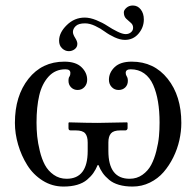

<svg xmlns="http://www.w3.org/2000/svg" viewBox="-20 -666 713 698"><path d="M298.8 -147.9Q298.8 -170.4 289.6 -181.2Q280.3 -191.9 255.9 -191.9H236.8Q229 -191.9 229 -200.2V-219.2L231 -221.2Q298.8 -219.2 335 -219.2L441.9 -221.2L443.8 -219.2V-200.2Q443.8 -196.8 441.4 -194.3Q439 -191.9 436 -191.9H417Q393.1 -191.9 383.5 -181.2Q374 -170.4 374 -147.9V-117.2Q374 -16.1 451.2 -16.1Q477.5 -16.1 497.8 -30.5Q518.1 -44.9 529.5 -66.4Q541 -87.9 548.3 -116.9Q555.7 -146 557.9 -170.4Q560.1 -194.8 560.1 -220.2Q560.1 -262.2 554.4 -296.1Q548.8 -330.1 536.9 -357.2Q524.9 -384.3 504.2 -399.2Q483.4 -414.1 455.1 -414.1Q437 -414.1 437 -400.9Q437 -394 440.9 -388.2Q444.8 -382.3 444.8 -372.1Q444.8 -357.4 435.3 -348.1Q425.8 -338.9 411.1 -338.9Q396 -338.9 386 -349.6Q376 -360.4 376 -376Q376 -401.9 396.7 -421.9Q417.5 -441.9 459 -441.9Q540 -441.9 589.6 -379.6Q639.2 -317.4 639.2 -219.2Q639.2 -188.5 632.1 -156.5Q625 -124.5 610.1 -94.2Q595.2 -64 574.7 -40.3Q554.2 -16.6 524.9 -2.2Q495.6 12.2 461.9 12.2Q434.1 12.2 412.4 5.9Q390.6 -0.5 376.5 -12.5Q362.3 -24.4 353.5 -36.9Q344.7 -49.3 337.9 -65.9H335Q328.1 -49.3 319.3 -36.9Q310.5 -24.4 296.4 -12.5Q282.2 -0.5 260.5 5.9Q238.8 12.2 210.9 12.2Q169.4 12.2 135 -9.5Q100.6 -31.2 79.1 -65.7Q57.6 -100.1 45.9 -140.1Q34.2 -180.2 34.2 -219.2Q34.2 -317.4 83.5 -379.6Q132.8 -441.9 213.9 -441.9Q255.4 -441.9 276.1 -421.9Q296.9 -401.9 296.9 -376Q296.9 -360.4 287.1 -349.6Q277.3 -338.9 262.2 -338.9Q248 -338.9 238.5 -348.4Q229 -357.9 229 -372.1Q229 -384.3 232.9 -388.2Q235.8 -392.6 235.8 -400.9Q235.8 -414.1 217.8 -414.1Q180.7 -414.1 156.5 -387.5Q132.3 -360.8 122.6 -318.8Q112.8 -276.9 112.8 -220.2Q112.8 -195.3 115.2 -170.7Q117.7 -146 124.8 -116.9Q131.8 -87.9 143.3 -66.4Q154.8 -44.9 175.3 -30.5Q195.8 -16.1 222.2 -16.1Q298.8 -16.1 298.8 -117.2ZM288.1 -602.1Q307.1 -602.1 330.1 -592.8Q353 -583.5 370.4 -572Q387.7 -560.5 406.5 -551.3Q425.3 -542 437 -542Q448.2 -542 456.1 -548.6Q463.9 -555.2 463.9 -564.9Q463.9 -576.2 455.6 -583Q447.3 -589.8 438.7 -598.1Q430.2 -606.4 430.2 -621.1Q430.2 -629.4 439.7 -637.7Q449.2 -646 462.9 -646Q480.5 -646 491.7 -631.6Q502.9 -617.2 502.9 -595.2Q502.9 -566.4 483.6 -543.7Q464.4 -521 434.1 -521Q417 -521 396.7 -530.3Q376.5 -539.6 361.1 -551Q345.7 -562.5 325.9 -571.8Q306.2 -581.1 289.1 -581.1Q265.6 -581.1 255.4 -571.3Q245.1 -561.5 245.1 -549.8Q245.1 -541 253.2 -528.3Q261.2 -515.6 261.2 -506.8Q261.2 -494.6 251.7 -487.3Q242.2 -480 230 -480Q216.8 -480 205.8 -490.2Q194.8 -500.5 194.8 -518.1Q194.8 -547.4 222.7 -574.7Q250.5 -602.1 288.1 -602.1Z"/></svg>

Font: Common Serif Medium
Style: Regular
Weight: 500
Designer: Philipp H. Poll, Khaled Hosny
Foundry: Stefan Peev, Context Ltd.
Version: Version 1.026